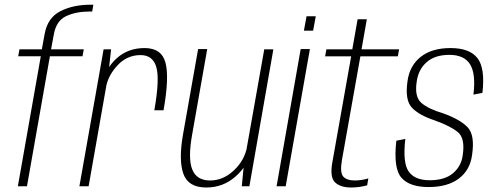

<svg xmlns="http://www.w3.org/2000/svg" viewBox="-20 -808 2148 833"><path d="M57.5 0H97L196.5 -564H338L343.5 -594H201.5L213.5 -658.5Q224 -718 267 -738Q310 -758 368.5 -758H380L385 -787.5H372Q296.5 -787.5 241.2 -759Q186 -730.5 173.5 -659.5L161.5 -594H64.5L59 -564H157Z M649.5 -329.5H689.5Q715 -472.5 698 -536Q681 -599.5 607.5 -599.5Q535 -599.5 486 -554.8Q437 -510 426.5 -448.5L440 -430.5Q449.5 -481.5 490.5 -525.2Q531.5 -569 590 -569Q643 -569 658.2 -516.8Q673.5 -464.5 649.5 -329.5ZM324.5 0H364.5L450 -485.5L462 -594H429.5Z M1029 0H1062L1166 -594H1126.5L1038.5 -98ZM879 -595H839.5L774 -224.5Q754.5 -114 775.5 -54.2Q796.5 5.5 875 5.5Q948.5 5.5 1002.8 -43Q1057 -91.5 1067.5 -151L1052.5 -174Q1042 -113.5 995.2 -69.2Q948.5 -25 891.5 -25Q833 -25 814 -73Q795 -121 813.5 -223.5Z M1180 0H1219.5L1324.5 -595H1284.5ZM1310 -737.5 1298.5 -675H1338.5L1350 -737.5Z M1503 5.5Q1539 5.5 1573 -4L1578 -34Q1548.5 -25 1520 -25Q1484.5 -25 1469.2 -42Q1454 -59 1463.5 -113.5L1543.5 -563.5H1706L1711.5 -594H1548.5L1571.5 -724.5H1531.5L1508.5 -594H1396L1390.5 -563.5H1503.5L1421.5 -101.5Q1410.5 -37.5 1434.5 -16Q1458.5 5.5 1503 5.5Z M1839.5 3.5Q1922.5 3.5 1971 -33.5Q2019.5 -70.5 2028 -135Q2041 -221 2009.5 -255Q1978 -289 1903.5 -316Q1839 -335 1808.2 -361.5Q1777.5 -388 1788 -454.5Q1795 -506.5 1831 -538.2Q1867 -570 1929.5 -570Q1994 -570 2019.5 -528.8Q2045 -487.5 2034 -397.5L2073 -405Q2085.5 -512 2051.5 -555.8Q2017.5 -599.5 1934.5 -599.5Q1853.5 -599.5 1805.2 -561.2Q1757 -523 1748 -456Q1736 -374 1767 -341Q1798 -308 1866.5 -285.5Q1936 -260.5 1967.2 -234Q1998.5 -207.5 1987.5 -134.5Q1981.5 -87.5 1945.8 -56.8Q1910 -26 1844 -26Q1780 -26 1753.2 -63.8Q1726.5 -101.5 1738.5 -205.5L1699.5 -197.5Q1686 -77.5 1721.5 -37Q1757 3.5 1839.5 3.5Z"/></svg>

Font: Anybody SemiCondensed ExtraLight
Style: Italic
Weight: 250
Width: 4
Italic angle: -10°
Version: Version 1.113;gftools[0.9.25]